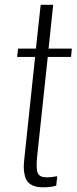

<svg xmlns="http://www.w3.org/2000/svg" viewBox="-20 -783 323 809"><path d="M162.1 6.3Q132.8 6.3 114.7 -2.9Q96.7 -12.2 89.6 -28.6Q82.5 -44.9 80.8 -66.9Q79.1 -88.9 82.5 -114.3L127.9 -543H52.2L56.2 -578.1H131.3L151.4 -762.7H204.1L184.6 -578.1H282.7L279.3 -543H181.2L136.2 -120.6Q131.3 -71.3 139.2 -53.5Q147 -35.6 178.2 -35.6Q193.8 -35.6 221.2 -40.5L216.8 -0.5Q191.9 6.3 162.1 6.3Z"/></svg>

Font: Oswald
Style: Extra-Light
Weight: 200
Designer: Vernon Adams
Foundry: Vernon Adams
Version: 3.0; ttfautohint (v0.94.23-7a4d-dirty) -l 8 -r 50 -G 200 -x 